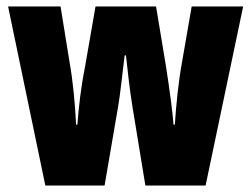

<svg xmlns="http://www.w3.org/2000/svg" viewBox="-20 -573 776 593"><path d="M389 -244 429 0H615L731 -553H572L542 -380C531 -320 524 -250 520 -188H516C513 -229 504 -294 493 -366L462 -553H275L243 -369C229 -298 223 -240 219 -188H215C212 -252 205 -325 195 -380L167 -553H5L120 0H303L345 -245C352 -285 358 -348 365 -402H369C374 -355 381 -293 389 -244Z"/></svg>

Font: Noto Sans Devanagari ExtraCondensed Black
Style: Regular
Weight: 900
Width: 2
Designer: Jelle Bosma - Monotype Design Team
Foundry: Monotype Imaging Inc.
Version: Version 2.004